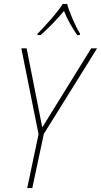

<svg xmlns="http://www.w3.org/2000/svg" viewBox="-20 -961 516 981"><path d="M119 0 177 -275 89 -714H116L196 -310L446 -714H476L204 -277L145 0ZM171 -782H188Q220 -810 251.5 -843Q283 -876 307 -905Q319 -874 337.5 -841Q356 -808 374 -782H388L389 -789Q372 -816 351.5 -863Q331 -910 323 -941H301Q278 -906 240 -862.5Q202 -819 172 -789Z"/></svg>

Font: Noto Sans UI SemiCondensed Thin
Style: Italic
Weight: 250
Width: 4
Italic angle: -12°
Designer: Monotype Design Team
Foundry: Monotype Imaging Inc.
Version: Version 1.901